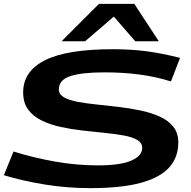

<svg xmlns="http://www.w3.org/2000/svg" viewBox="-25 -965 989 995"><path d="M908 -665 861 -543Q785 -567 700 -578.5Q615 -590 515 -590Q399 -590 339.5 -570.5Q280 -551 280 -502Q280 -476 306 -461Q332 -446 376.5 -437.5Q421 -429 476 -423.5Q531 -418 589.5 -411Q648 -404 703 -392.5Q758 -381 802.5 -361Q847 -341 873 -308.5Q899 -276 899 -226Q899 -151 853 -98.5Q807 -46 706.5 -18Q606 10 442 10Q324 10 209 -8.5Q94 -27 -5 -57L45 -180Q142 -149 255.5 -128.5Q369 -108 482 -108Q600 -108 656 -133Q712 -158 712 -198Q712 -225 686 -240Q660 -255 616 -263Q572 -271 517 -276.5Q462 -282 403.5 -288.5Q345 -295 290 -307Q235 -319 191 -340.5Q147 -362 121 -397Q95 -432 95 -486Q95 -596 208.5 -653Q322 -710 560 -710Q652 -710 733 -699.5Q814 -689 908 -665ZM294 -751 488 -945H671L798 -751H676L565 -879L416 -751Z"/></svg>

Font: Georama ExtraExtended SemiBold
Style: Italic
Weight: 600
Width: 8
Italic angle: -9°
Designer: Jean-Baptiste Levee
Foundry: Production Type
Version: Version 1.000